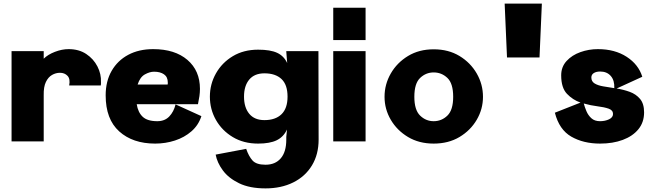

<svg xmlns="http://www.w3.org/2000/svg" viewBox="-20 -783 3606 1063"><path d="M44 0V-500H222V-458Q245 -481 284 -496Q323 -511 360 -511Q417 -511 457.5 -484Q498 -457 519.5 -415Q541 -373 539 -328Q539 -324 539 -319.5Q539 -315 538 -310H363Q370 -346 354 -363Q338 -380 312 -380Q289 -380 268 -368Q247 -356 234 -329Q221 -302 222 -256V0Z M1095 -140Q1079 -90 1040 -56Q1001 -22 948.5 -5Q896 12 839 12Q715 12 640 -55.5Q565 -123 565 -255Q565 -333 598 -390.5Q631 -448 690 -479.5Q749 -511 828 -511Q948 -511 1017.5 -451.5Q1087 -392 1087 -291Q1087 -271 1084 -250Q1081 -229 1076 -206H737Q744 -161 770 -136.5Q796 -112 851 -112Q892 -112 917 -138Q942 -164 952 -205ZM833 -386Q809 -386 782 -371Q755 -356 742 -315H908Q909 -317 909 -320.5Q909 -324 909 -326Q909 -357 888 -371.5Q867 -386 833 -386Z M1450 260Q1362 260 1303.5 231.5Q1245 203 1213.5 160Q1182 117 1174 73L1343 41Q1357 82 1378 105.5Q1399 129 1450 129Q1504 129 1534.5 93.5Q1565 58 1565 -10V-25L1569 -66Q1550 -25 1512 -6.5Q1474 12 1409 12Q1329 12 1269 -24Q1209 -60 1175.5 -119Q1142 -178 1142 -248Q1142 -317 1175.5 -376.5Q1209 -436 1269 -472Q1329 -508 1409 -508Q1477 -508 1514.5 -490.5Q1552 -473 1570 -434L1565 -497V-500H1743L1744 -10Q1744 72 1707 133Q1670 194 1603.5 227Q1537 260 1450 260ZM1444 -377Q1389 -377 1360 -342.5Q1331 -308 1331 -248Q1331 -188 1360 -153Q1389 -118 1444 -118Q1505 -118 1538.5 -150.5Q1572 -183 1572 -248Q1572 -314 1538.5 -345.5Q1505 -377 1444 -377Z M1825 0V-500H2004V0ZM1825 -561V-740H2004V-561Z M2381 12Q2300 12 2239 -24.5Q2178 -61 2143.5 -120Q2109 -179 2109 -247Q2109 -316 2143.5 -376Q2178 -436 2239 -473Q2300 -510 2381 -510Q2463 -510 2524 -473Q2585 -436 2619.5 -376Q2654 -316 2654 -247Q2654 -179 2619.5 -120Q2585 -61 2524 -24.5Q2463 12 2381 12ZM2381 -112Q2425 -112 2457 -143Q2489 -174 2489 -247Q2489 -321 2457 -351.5Q2425 -382 2381 -382Q2338 -382 2306 -351.5Q2274 -321 2274 -247Q2274 -174 2306 -143Q2338 -112 2381 -112Z M2787 -465 2774 -763H2980L2967 -465Z M3290 -511Q3384 -511 3449.5 -468.5Q3515 -426 3536 -358L3394 -293Q3432 -287 3466.5 -274.5Q3501 -262 3523.5 -235.5Q3546 -209 3546 -161Q3546 -106 3514.5 -67.5Q3483 -29 3428 -8.5Q3373 12 3302 12Q3210 12 3143 -26.5Q3076 -65 3052 -159L3194 -215Q3151 -230 3119 -263.5Q3087 -297 3087 -366Q3087 -413 3117 -445.5Q3147 -478 3193.5 -494.5Q3240 -511 3290 -511ZM3254 -354Q3254 -332 3272 -321Q3290 -310 3319 -305Q3348 -300 3381 -295Q3383 -338 3361.5 -362.5Q3340 -387 3303 -387Q3281 -387 3267.5 -378.5Q3254 -370 3254 -354ZM3374 -152Q3374 -173 3349.5 -181.5Q3325 -190 3288 -194.5Q3251 -199 3212 -210Q3217 -191 3226.5 -168Q3236 -145 3254 -128.5Q3272 -112 3302 -112Q3330 -112 3352 -122.5Q3374 -133 3374 -152Z"/></svg>

Font: Panamera Black
Style: Regular
Weight: 900
Designer: Bastien Sozeau
Foundry: NBR — Bastien Sozeau
Version: Version 3.002; ttfautohint (v1.8.4.7-5d5b);gftools[0.9.33]